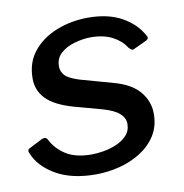

<svg xmlns="http://www.w3.org/2000/svg" viewBox="-67 -604 651 678"><g transform="rotate(-10 258.5 -265.0)"><path d="M224 10Q137 10 80.5 -23Q24 -56 5 -105Q-1 -117 10 -122L57 -146Q64 -149 69 -148Q74 -147 78 -140Q95 -106 129.5 -84Q164 -62 222 -62Q240 -62 264 -66Q288 -70 310.5 -79.5Q333 -89 348.5 -105.5Q364 -122 364 -147Q364 -168 345.5 -184.5Q327 -201 284 -213L185 -240Q120 -259 91 -289Q62 -319 62 -362Q62 -420 94.5 -459.5Q127 -499 179.5 -519.5Q232 -540 292 -540Q364 -540 413 -512.5Q462 -485 485 -441Q488 -437 487.5 -433Q487 -429 481 -425L434 -403Q428 -400 424.5 -402Q421 -404 414 -411Q398 -437 366.5 -453.5Q335 -470 289 -470Q262 -470 231.5 -461.5Q201 -453 181 -435Q161 -417 161 -388Q161 -370 173.5 -356Q186 -342 224 -330L342 -297Q404 -280 433 -245Q462 -210 462 -166Q462 -121 441 -88Q420 -55 385 -33Q350 -11 308 -0.5Q266 10 224 10Z"/></g></svg>

Font: Libre Franklin Medium
Style: Italic
Weight: 500
Italic angle: -8°
Designer: Pablo Impallari, Rodrigo Fuenzalida, Nhung Nguyen
Foundry: Impallari Type
Version: Version 3.000